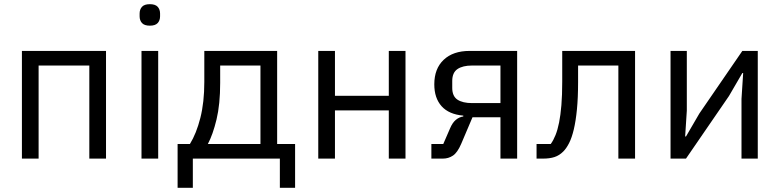

<svg xmlns="http://www.w3.org/2000/svg" viewBox="-20 -760 3736 920"><path d="M85 -516H488V0H408V-446H165V0H85Z M698 -637Q672 -637 660.5 -649.5Q649 -662 649 -682V-695Q649 -715 660.5 -727.5Q672 -740 698 -740Q724 -740 735.5 -727.5Q747 -715 747 -695V-682Q747 -662 735.5 -649.5Q724 -637 698 -637ZM658 -516H738V0H658Z M831 -70H890Q921 -120 940 -195Q959 -270 959 -367V-516H1308V-70H1394V140H1321V0H904V140H831ZM1228 -70V-446H1035V-363Q1035 -260 1017.5 -187.5Q1000 -115 976 -70Z M1505 -516H1585V-301H1843V-516H1923V0H1843V-231H1585V0H1505Z M2047 -70H2104L2137 -146Q2148 -172 2164 -185.5Q2180 -199 2200 -202V-206Q2131 -212 2096 -251Q2061 -290 2061 -356Q2061 -431 2106 -473.5Q2151 -516 2230 -516H2458V0H2378V-198H2244L2190 -71Q2172 -29 2150.5 -14.5Q2129 0 2102 0H2047ZM2378 -266V-446H2242Q2197 -446 2172 -429Q2147 -412 2147 -372V-339Q2147 -299 2172 -282.5Q2197 -266 2242 -266Z M2551 -70H2619Q2632 -88 2642 -113Q2652 -138 2659 -173Q2666 -208 2670 -256Q2674 -304 2674 -369V-516H3023V0H2943V-446H2750V-367Q2750 -292 2744.5 -236Q2739 -180 2729.5 -140Q2720 -100 2707 -74.5Q2694 -49 2679 -34Q2660 -15 2637 -7.5Q2614 0 2582 0H2551Z M3193 -516H3271V-230L3263 -106H3267L3331 -216L3537 -516H3611V0H3533V-286L3541 -410H3537L3473 -300L3267 0H3193Z"/></svg>

Font: IBM Plex Sans
Style: Regular
Weight: 400
Designer: Mike Abbink, Paul van der Laan, Pieter van Rosmalen
Foundry: Bold Monday
Version: Version 3.005